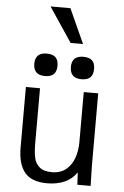

<svg xmlns="http://www.w3.org/2000/svg" viewBox="-66 -1084 732 1137"><g transform="rotate(5 300.0 -515.5)"><path d="M83.5 -190V-550H167.5V-224Q167.5 -171.5 174.8 -137.5Q182 -103.5 206.8 -82.2Q231.5 -61 280.5 -61Q331.5 -61 364.5 -88.2Q397.5 -115.5 412.5 -158.8Q427.5 -202 427.5 -252V-550H513.5V-119Q513.5 -86 515.5 -38Q515.5 -27 516.5 0H437.5L433.5 -73Q405 -31.5 360 -12.2Q315 7 258.5 7Q165 7 124.2 -43Q83.5 -93 83.5 -190ZM121 -692Q121 -758 190 -758Q225 -758 242 -741.8Q259 -725.5 259 -692Q259 -658 242 -641.2Q225 -624.5 190 -624.5Q121 -624.5 121 -692ZM338.5 -692Q338.5 -758 407.5 -758Q442.5 -758 459.5 -741.8Q476.5 -725.5 476.5 -692Q476.5 -658 459.5 -641.2Q442.5 -624.5 407.5 -624.5Q338.5 -624.5 338.5 -692ZM187.5 -1038H305.5L398.5 -833H324.5Z"/></g></svg>

Font: JuliaMono
Style: Regular
Weight: 400
Monospace: yes
Designer: cormullion
Foundry: corm
Version: Version 0.055; ttfautohint (v1.8.4)